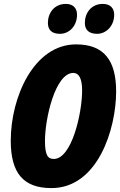

<svg xmlns="http://www.w3.org/2000/svg" viewBox="-20 -952 614 982"><path d="M477 -779C522 -779 564 -818 564 -877C564 -912 542 -932 506 -932C446 -932 414 -885 414 -835C414 -798 436 -779 477 -779ZM287 -779C333 -779 374 -818 374 -877C374 -912 352 -932 317 -932C257 -932 225 -885 225 -835C225 -798 246 -779 287 -779ZM243 10C480 10 574 -292 574 -484C574 -642 513 -725 369 -725C154 -725 35 -457 35 -232C35 -65 101 10 243 10ZM255 -139C226 -139 210 -156 210 -231C210 -347 263 -579 355 -579C384 -579 400 -550 400 -489C400 -373 347 -139 255 -139Z"/></svg>

Font: Noto Sans ExtraCondensed Black
Style: Italic
Weight: 900
Width: 2
Italic angle: -12°
Designer: Monotype Design Team
Foundry: Monotype Imaging Inc.
Version: Version 2.013